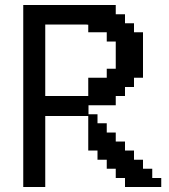

<svg xmlns="http://www.w3.org/2000/svg" viewBox="-20 -748 675 768"><path d="M443 -691H480V-655H516V-619H552V-437H516V-400H480V-364H443V-327H334V-291H370V-255H407V-218H443V-182H480V-146H516V-109H552V-73H589V-36H625V0H480V-36H443V-73H407V-109H370V-146H333V-284H161V0H73V-728H443ZM333 -364V-437H407V-473H443V-582H407V-619H333V-649Q327 -650 315 -650H161V-364Z"/></svg>

Font: Hjärnsläpp Display
Style: Regular
Weight: 400
Designer: Baptiste Guesnon
Foundry: Bloom Type
Version: Version 1.000